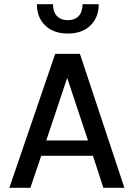

<svg xmlns="http://www.w3.org/2000/svg" viewBox="-20 -893 636 913"><path d="M24.5 0 242.5 -637H360L571.5 0H471.5L422 -152H176L124.5 0ZM200 -225H398.5L299.5 -522.5ZM302.5 -733.5Q234.5 -733.5 195 -771.8Q155.5 -810 155.5 -873H232Q232 -836 251 -816.5Q270 -797 302.5 -797Q335 -797 353.8 -816.5Q372.5 -836 372.5 -873H449.5Q449.5 -810 410 -771.8Q370.5 -733.5 302.5 -733.5Z"/></svg>

Font: Karla Medium
Style: Regular
Weight: 500
Designer: Jonathan Pinhorn
Version: Version 2.001